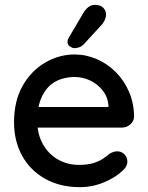

<svg xmlns="http://www.w3.org/2000/svg" viewBox="-20 -763 612 793"><path d="M310 10Q228 10 166.5 -24.5Q105 -59 71.5 -119.5Q38 -180 38 -258Q38 -346 73.5 -408.5Q109 -471 166.5 -504.5Q224 -538 288 -538Q336 -538 380.5 -518.5Q425 -499 459 -464.5Q493 -430 513 -383.5Q533 -337 534 -282Q533 -262 518 -249Q503 -236 483 -236H95L71 -321H447L428 -303V-328Q425 -363 404 -389.5Q383 -416 352.5 -430.5Q322 -445 288 -445Q258 -445 230 -435.5Q202 -426 181 -405Q160 -384 147 -349.5Q134 -315 134 -264Q134 -209 157 -168Q180 -127 219 -104.5Q258 -82 306 -82Q342 -82 366 -89.5Q390 -97 406 -108Q422 -119 434 -129Q450 -138 464 -138Q482 -138 494 -125.5Q506 -113 506 -96Q506 -74 484 -56Q457 -30 409.5 -10Q362 10 310 10ZM286 -564Q279 -564 268.5 -571.5Q258 -579 259 -592Q259 -600 265 -609L324 -709Q331 -722 343.5 -732.5Q356 -743 372 -743Q395 -743 407 -730.5Q419 -718 418 -699Q417 -690 413 -681Q409 -672 402 -663L326 -580Q317 -571 306.5 -567.5Q296 -564 286 -564Z"/></svg>

Font: Quicksand Light SemiBold
Style: Regular
Weight: 600
Version: Version 3.004